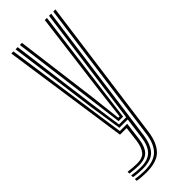

<svg xmlns="http://www.w3.org/2000/svg" viewBox="-264 -627 858 858"><g transform="rotate(-45 165.0 -198.5)"><path d="M81.2 203.2Q67.2 203.2 50.4 201.8Q33.5 200.2 25 198V186.8Q36 189 52.5 190.4Q69 191.8 81.2 191.8Q140 191.8 168.1 165Q196.2 138.2 204.2 80L296.5 -600H310L217.2 82Q209 140.8 179.6 172Q150.2 203.2 81.2 203.2ZM81.2 157.2Q57 157.2 25 152.5V141.2Q39.5 143 54.5 144.2Q69.5 145.5 81.2 145.5Q117.2 145.5 132.1 125.9Q147 106.2 151.5 71.2L160.2 0H118.2L31.2 -600H44.5L129.2 -11.8H175.5L164.8 73.5Q159.5 114.8 141.1 136Q122.8 157.2 81.2 157.2ZM81.2 180.2Q69.5 180.2 53.2 178.9Q37 177.5 25 175.2V164Q55.2 168.8 81.2 168.8Q127 168.8 149.1 146.6Q171.2 124.5 177.8 75.5L190.8 -23.8H138L114.5 -177L58 -600H71.5L126 -186.5L147.5 -35.5H192.8L269.8 -600H283.2L191 77.8Q184.2 126.5 160.9 153.4Q137.5 180.2 81.2 180.2ZM156.5 -47.2 137.5 -195.5 85.2 -600H98.5L149.8 -203.8L166.2 -59.2H174.8L192.2 -205.5L242.8 -600H256.2L203.5 -192L185 -47.2Z"/></g></svg>

Font: Big Shoulders Inline Display
Style: Regular
Weight: 400
Designer: Patric King
Foundry: XO Type Co
Version: Version 1.000